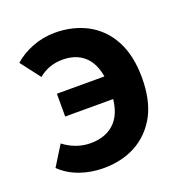

<svg xmlns="http://www.w3.org/2000/svg" viewBox="-110 -672 748 784"><g transform="rotate(-20 263.5 -280.0)"><path d="M25 -54 79 -141Q103 -122 133 -111Q163 -100 195 -100Q266 -100 305.5 -143.5Q345 -187 345 -280Q345 -371 308 -415.5Q271 -460 202 -460Q143 -460 98 -423L33 -508Q65 -537 112 -555.5Q159 -574 211 -574Q287 -574 349 -542Q413 -508 448 -442Q483 -376 483 -280Q483 -182 448 -117Q412 -52 351 -19Q290 14 210 14Q157 14 108.5 -3Q60 -20 25 -54ZM134 -337H423V-238H134Z"/></g></svg>

Font: Merged Yaku Han JP
Style: Bold
Weight: 700
Designer: Ryoko NISHIZUKA 西塚涼子 (kana, bopomofo & ideographs); Paul D. Hunt (Latin, Greek & Cyrillic); Sandoll Communications 산돌커뮤니
Foundry: Adobe
Version: Version 2.004